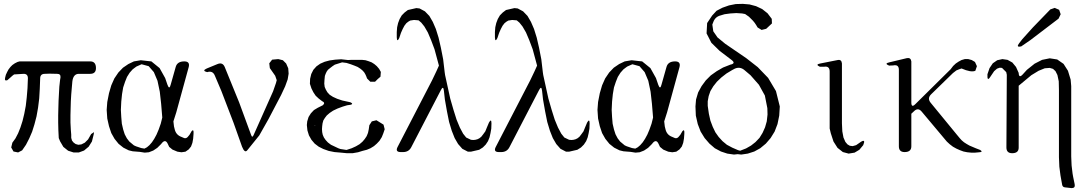

<svg xmlns="http://www.w3.org/2000/svg" viewBox="-20 -799 5540 978"><path d="M48.8 -27.3 37.1 -47.9 43 -72.3 58.6 -93.8 72.3 -120.1 84 -149.4 94.7 -182.6 103.5 -218.8 111.3 -259.8 116.2 -302.7 120.1 -349.6 122.1 -400.4Q122.1 -422.9 100.6 -422.9L51.8 -419.9L43 -413.1L33.2 -404.3L17.6 -390.6Q2 -384.8 5.9 -402.3L9.8 -418L16.6 -432.6L23.4 -445.3L33.2 -458L43 -467.8L55.7 -476.6L69.3 -483.4L80.1 -486.3H194.3H232.4H271.5H439.5Q468.8 -486.3 468.8 -452.1Q468.8 -422.9 439.5 -422.9H381.8Q353.5 -422.9 348.6 -384.8L345.7 -351.6L342.8 -317.4L340.8 -283.2L339.8 -248L338.9 -211.9V-174.8L340.8 -137.7L342.8 -113.3V-96.7L346.7 -83L354.5 -73.2L365.2 -65.4L378.9 -61.5L394.5 -63.5L412.1 -72.3L428.7 -88.9L444.3 -116.2L459 -126L457 -113.3L448.2 -78.1L431.6 -51.8L408.2 -32.2L381.8 -22.5H354.5L327.1 -31.2L302.7 -50.8L286.1 -79.1L279.3 -95.7L277.3 -135.7L276.4 -173.8V-211.9L277.3 -249L278.3 -285.2L280.3 -322.3L282.2 -357.4L286.1 -392.6L288.1 -404.3Q290 -422.9 271.5 -422.9L232.4 -423.8L208 -422.9Q184.6 -422.9 184.6 -399.4L182.6 -346.7L179.7 -296.9L173.8 -250L166 -206.1L155.3 -165L143.6 -127.9L128.9 -93.8L112.3 -61.5L92.8 -33.2L72.3 -22.5Z M956.1 -130.9Q967.8 -144.5 965.8 -117.2L963.9 -92.8L960 -71.3L953.1 -52.7L941.4 -38.1L924.8 -26.4L904.3 -23.4L883.8 -26.4L858.4 -37.1L841.8 -50.8L834 -67.4Q821.3 -93.8 800.8 -65.4L781.2 -45.9L760.7 -32.2L738.3 -23.4L716.8 -21.5L692.4 -25.4L656.2 -28.3L635.7 -33.2L608.4 -46.9L584 -66.4L563.5 -91.8L546.9 -121.1L535.2 -156.2L526.4 -195.3L523.4 -239.3L526.4 -279.3L535.2 -324.2L546.9 -364.3L562.5 -399.4L583 -429.7L606.4 -454.1L633.8 -472.7L662.1 -486.3L697.3 -492.2L731.4 -488.3L751 -486.3L793 -452.1L821.3 -401.4L833 -367.2Q842.8 -339.8 849.6 -368.2L875 -458Q882.8 -486.3 918.9 -486.3Q948.2 -486.3 941.4 -458L877.9 -226.6L863.3 -180.7L866.2 -155.3L870.1 -139.6Q877 -111.3 904.3 -101.6L918 -95.7Q927.7 -92.8 935.5 -100.6L945.3 -112.3ZM701.2 -471.7 674.8 -460 664.1 -452.1 655.3 -445.3 640.6 -428.7 627 -407.2 617.2 -382.8 607.4 -353.5 601.6 -319.3 597.7 -281.2 595.7 -239.3 597.7 -203.1 600.6 -168.9 607.4 -139.6 615.2 -115.2 626 -94.7 638.7 -78.1 662.1 -58.6 672.9 -53.7 699.2 -44.9 715.8 -42 728.5 -48.8 741.2 -59.6 753.9 -74.2 765.6 -91.8 777.3 -113.3 788.1 -138.7 798.8 -168.9 806.6 -200.2 800.8 -270.5 793.9 -332 782.2 -387.7 763.7 -431.6 737.3 -461.9Z M1366.2 -495.1 1397.5 -498 1420.9 -492.2 1437.5 -475.6 1448.2 -451.2 1450.2 -423.8 1445.3 -394.5 1432.6 -359.4 1412.1 -315.4 1347.7 -192.4 1300.8 -109.4 1239.3 -33.2Q1226.6 -17.6 1212.9 -51.8L1169.9 -172.9L1107.4 -335.9L1074.2 -414.1Q1063.5 -440.4 1035.2 -431.6Q1006.8 -438.5 1033.2 -450.2L1087.9 -472.7Q1114.3 -483.4 1125 -457L1198.2 -277.3L1258.8 -112.3Q1264.6 -94.7 1271.5 -110.4L1371.1 -334L1385.7 -376L1389.6 -390.6L1381.8 -413.1L1354.5 -452.1L1351.6 -476.6ZM1251 -63.5Z M1840.8 -420.9 1835 -430.7 1826.2 -440.4 1815.4 -449.2 1801.8 -458 1785.2 -464.8 1766.6 -471.7 1745.1 -478.5 1722.7 -481.4 1685.5 -469.7 1673.8 -461.9 1661.1 -452.1 1650.4 -443.4 1643.6 -433.6 1638.7 -422.9 1634.8 -412.1 1632.8 -391.6 1631.8 -373 1633.8 -356.4 1639.6 -342.8 1647.5 -329.1 1659.2 -316.4 1675.8 -305.7 1697.3 -295.9 1723.6 -287.1 1763.7 -278.3Q1790 -266.6 1748 -262.7L1725.6 -255.9L1699.2 -246.1L1676.8 -235.4L1659.2 -223.6L1644.5 -210.9L1634.8 -198.2L1627 -185.5L1623 -170.9L1621.1 -156.2L1620.1 -141.6L1621.1 -126L1624 -112.3L1629.9 -98.6L1638.7 -85.9L1650.4 -73.2L1666 -61.5L1686.5 -51.8L1703.1 -43.9L1713.9 -40L1745.1 -35.2L1771.5 -43.9L1793 -53.7L1811.5 -64.5L1826.2 -77.1L1837.9 -90.8L1847.7 -105.5L1854.5 -122.1L1858.4 -140.6L1861.3 -161.1L1874 -180.7L1897.5 -186.5L1918 -173.8L1933.6 -164.1L1939.5 -140.6L1932.6 -120.1L1924.8 -100.6L1913.1 -82L1899.4 -67.4L1884.8 -54.7L1867.2 -43.9L1848.6 -36.1L1826.2 -30.3L1803.7 -23.4L1776.4 -18.6H1747.1L1716.8 -21.5L1683.6 -24.4L1654.3 -30.3L1627 -40L1603.5 -51.8L1583 -67.4L1566.4 -86.9L1553.7 -109.4L1545.9 -134.8L1543 -162.1L1544.9 -180.7L1551.8 -203.1L1563.5 -221.7L1579.1 -238.3L1598.6 -250L1624 -262.7Q1639.6 -275.4 1620.1 -284.2L1603.5 -296.9L1587.9 -311.5L1576.2 -329.1L1566.4 -348.6L1558.6 -372.1L1559.6 -397.5L1565.4 -421.9L1576.2 -443.4L1591.8 -460.9L1611.3 -474.6L1633.8 -484.4L1659.2 -491.2L1687.5 -495.1L1717.8 -497.1L1752.9 -493.2L1769.5 -494.1H1806.6H1824.2L1841.8 -492.2L1857.4 -487.3L1873 -481.4L1886.7 -472.7L1899.4 -461.9L1911.1 -448.2L1919.9 -432.6L1918 -408.2L1904.3 -396.5L1890.6 -382.8H1866.2L1849.6 -399.4L1845.7 -410.2ZM1578.1 -161.1H1589.8L1583 -162.1Z M2100.6 -757.8 2117.2 -755.9 2144.5 -741.2 2167 -717.8 2184.6 -687.5 2200.2 -651.4 2213.9 -607.4 2225.6 -556.6 2237.3 -497.1 2245.1 -430.7 2247.1 -417 2273.4 -296.9 2290 -239.3 2305.7 -189.5 2322.3 -149.4 2338.9 -118.2 2354.5 -98.6 2378.9 -86.9 2390.6 -85.9 2401.4 -86.9 2412.1 -89.8 2421.9 -94.7 2431.6 -102.5 2441.4 -115.2 2452.1 -129.9 2460 -149.4 2470.7 -174.8Q2483.4 -197.3 2483.4 -169.9L2482.4 -143.6L2478.5 -121.1L2473.6 -99.6L2465.8 -80.1L2454.1 -62.5L2439.5 -47.9L2420.9 -36.1L2378.9 -26.4H2363.3L2335 -41L2313.5 -65.4L2295.9 -95.7L2281.2 -132.8L2267.6 -177.7L2256.8 -231.4L2246.1 -292L2241.2 -335.9Q2238.3 -365.2 2225.6 -339.8L2075.2 -49.8Q2062.5 -24.4 2033.2 -24.4H2021.5Q1992.2 -24.4 2004.9 -49.8L2180.7 -389.6L2194.3 -418L2203.1 -436.5L2215.8 -464.8L2193.4 -547.9L2175.8 -594.7L2159.2 -633.8L2141.6 -664.1L2126 -683.6L2112.3 -695.3L2100.6 -696.3L2088.9 -697.3L2069.3 -694.3L2059.6 -688.5L2049.8 -680.7L2040 -668L2031.2 -651.4L2022.5 -631.8L2013.7 -605.5Q2002 -581.1 2001 -609.4V-635.7L2002.9 -660.2L2007.8 -681.6L2015.6 -702.1L2026.4 -720.7L2041 -735.4L2057.6 -748Z M2600.6 -757.8 2617.2 -755.9 2644.5 -741.2 2667 -717.8 2684.6 -687.5 2700.2 -651.4 2713.9 -607.4 2725.6 -556.6 2737.3 -497.1 2745.1 -430.7 2747.1 -417 2773.4 -296.9 2790 -239.3 2805.7 -189.5 2822.3 -149.4 2838.9 -118.2 2854.5 -98.6 2878.9 -86.9 2890.6 -85.9 2901.4 -86.9 2912.1 -89.8 2921.9 -94.7 2931.6 -102.5 2941.4 -115.2 2952.1 -129.9 2960 -149.4 2970.7 -174.8Q2983.4 -197.3 2983.4 -169.9L2982.4 -143.6L2978.5 -121.1L2973.6 -99.6L2965.8 -80.1L2954.1 -62.5L2939.5 -47.9L2920.9 -36.1L2878.9 -26.4H2863.3L2835 -41L2813.5 -65.4L2795.9 -95.7L2781.2 -132.8L2767.6 -177.7L2756.8 -231.4L2746.1 -292L2741.2 -335.9Q2738.3 -365.2 2725.6 -339.8L2575.2 -49.8Q2562.5 -24.4 2533.2 -24.4H2521.5Q2492.2 -24.4 2504.9 -49.8L2680.7 -389.6L2694.3 -418L2703.1 -436.5L2715.8 -464.8L2693.4 -547.9L2675.8 -594.7L2659.2 -633.8L2641.6 -664.1L2626 -683.6L2612.3 -695.3L2600.6 -696.3L2588.9 -697.3L2569.3 -694.3L2559.6 -688.5L2549.8 -680.7L2540 -668L2531.2 -651.4L2522.5 -631.8L2513.7 -605.5Q2502 -581.1 2501 -609.4V-635.7L2502.9 -660.2L2507.8 -681.6L2515.6 -702.1L2526.4 -720.7L2541 -735.4L2557.6 -748Z M3456.1 -130.9Q3467.8 -144.5 3465.8 -117.2L3463.9 -92.8L3460 -71.3L3453.1 -52.7L3441.4 -38.1L3424.8 -26.4L3404.3 -23.4L3383.8 -26.4L3358.4 -37.1L3341.8 -50.8L3334 -67.4Q3321.3 -93.8 3300.8 -65.4L3281.2 -45.9L3260.7 -32.2L3238.3 -23.4L3216.8 -21.5L3192.4 -25.4L3156.2 -28.3L3135.7 -33.2L3108.4 -46.9L3084 -66.4L3063.5 -91.8L3046.9 -121.1L3035.2 -156.2L3026.4 -195.3L3023.4 -239.3L3026.4 -279.3L3035.2 -324.2L3046.9 -364.3L3062.5 -399.4L3083 -429.7L3106.4 -454.1L3133.8 -472.7L3162.1 -486.3L3197.3 -492.2L3231.4 -488.3L3251 -486.3L3293 -452.1L3321.3 -401.4L3333 -367.2Q3342.8 -339.8 3349.6 -368.2L3375 -458Q3382.8 -486.3 3418.9 -486.3Q3448.2 -486.3 3441.4 -458L3377.9 -226.6L3363.3 -180.7L3366.2 -155.3L3370.1 -139.6Q3377 -111.3 3404.3 -101.6L3418 -95.7Q3427.7 -92.8 3435.5 -100.6L3445.3 -112.3ZM3201.2 -471.7 3174.8 -460 3164.1 -452.1 3155.3 -445.3 3140.6 -428.7 3127 -407.2 3117.2 -382.8 3107.4 -353.5 3101.6 -319.3 3097.7 -281.2 3095.7 -239.3 3097.7 -203.1 3100.6 -168.9 3107.4 -139.6 3115.2 -115.2 3126 -94.7 3138.7 -78.1 3162.1 -58.6 3172.9 -53.7 3199.2 -44.9 3215.8 -42 3228.5 -48.8 3241.2 -59.6 3253.9 -74.2 3265.6 -91.8 3277.3 -113.3 3288.1 -138.7 3298.8 -168.9 3306.6 -200.2 3300.8 -270.5 3293.9 -332 3282.2 -387.7 3263.7 -431.6 3237.3 -461.9Z M3522.5 -256.8 3525.4 -292 3536.1 -328.1 3553.7 -360.4 3575.2 -389.6 3600.6 -415 3630.9 -436.5 3663.1 -455.1 3700.2 -469.7Q3729.5 -475.6 3707 -493.2L3645.5 -540L3603.5 -581.1L3579.1 -628.9L3582 -681.6L3607.4 -719.7L3629.9 -744.1L3660.2 -759.8L3693.4 -771.5L3727.5 -778.3L3763.7 -779.3L3797.9 -776.4L3831.1 -767.6L3862.3 -752.9L3889.6 -731.4L3911.1 -703.1L3912.1 -679.7L3882.8 -652.3L3859.4 -646.5L3838.9 -659.2L3832 -670.9L3824.2 -682.6L3815.4 -693.4L3805.7 -703.1L3794.9 -713.9L3775.4 -727.5L3759.8 -730.5L3730.5 -732.4L3700.2 -730.5L3670.9 -726.6L3651.4 -720.7Q3623 -713.9 3613.3 -686.5L3608.4 -673.8L3613.3 -639.6L3634.8 -608.4L3673.8 -576.2L3782.2 -502L3839.8 -457L3892.6 -402.3L3932.6 -335L3952.1 -256.8L3949.2 -210L3940.4 -167L3925.8 -128.9L3905.3 -95.7L3880.9 -67.4L3852.5 -43.9L3822.3 -27.3L3789.1 -16.6L3755.9 -11.7L3737.3 -13.7L3718.8 -11.7L3684.6 -16.6L3652.3 -27.3L3621.1 -43.9L3593.8 -67.4L3569.3 -95.7L3548.8 -128.9L3534.2 -167L3524.4 -210ZM3845.7 -367.2 3802.7 -416 3771.5 -442.4Q3749 -460.9 3722.7 -449.2L3710 -442.4L3680.7 -424.8L3654.3 -404.3L3631.8 -382.8L3613.3 -359.4L3598.6 -335L3589.8 -309.6L3585 -283.2V-259.8L3590.8 -219.7L3598.6 -184.6L3610.4 -153.3L3624 -125L3640.6 -101.6L3660.2 -80.1L3682.6 -61.5L3710 -46.9L3739.3 -34.2L3750 -31.2L3780.3 -43L3805.7 -57.6L3828.1 -75.2L3848.6 -96.7L3864.3 -122.1L3877 -150.4L3885.7 -180.7L3889.6 -215.8L3888.7 -248L3876 -312.5Z M4268.6 -475.6V-170.9L4270.5 -129.9L4276.4 -98.6L4286.1 -76.2L4296.9 -63.5L4308.6 -56.6L4323.2 -54.7L4340.8 -59.6L4366.2 -77.1Q4390.6 -91.8 4377 -59.6L4357.4 -36.1L4333 -21.5L4302.7 -16.6L4273.4 -24.4L4246.1 -45.9L4225.6 -78.1L4211.9 -120.1L4206.1 -144.5V-434.6Q4206.1 -463.9 4177.7 -459H4156.2Q4130.9 -470.7 4158.2 -475.6L4247.1 -493.2Q4266.6 -497.1 4268.6 -475.6Z M4802.7 -78.1 4674.8 -230.5Q4656.2 -252.9 4635.7 -232.4L4622.1 -219.7V-53.7Q4622.1 -24.4 4587.9 -24.4Q4558.6 -24.4 4558.6 -53.7V-443.4Q4558.6 -471.7 4530.3 -465.8L4508.8 -464.8Q4482.4 -475.6 4509.8 -481.4L4599.6 -502.9Q4619.1 -506.8 4622.1 -486.3V-277.3Q4622.1 -248 4642.6 -268.6L4822.3 -446.3L4835 -462.9L4848.6 -475.6L4863.3 -485.4L4877.9 -493.2L4894.5 -498H4912.1L4929.7 -493.2L4946.3 -483.4L4956.1 -461.9L4948.2 -438.5Q4926.8 -428.7 4877.9 -450.2L4866.2 -446.3L4851.6 -440.4L4834 -426.8L4722.7 -318.4Q4702.1 -297.9 4720.7 -275.4L4854.5 -112.3L4869.1 -94.7L4878.9 -84L4890.6 -74.2L4904.3 -65.4L4918 -57.6L4950.2 -43.9L4972.7 -35.2Q4989.3 -24.4 4967.8 -23.4L4947.3 -21.5H4926.8L4907.2 -23.4L4887.7 -27.3L4869.1 -34.2L4851.6 -42L4834 -51.8L4817.4 -64.5Z M5365.2 -496.1 5397.5 -473.6 5419.9 -438.5 5433.6 -393.6 5436.5 -360.4V-2.9L5437.5 21.5L5438.5 43.9L5443.4 85L5446.3 101.6L5454.1 139.6Q5458 159.2 5438.5 159.2L5404.3 155.3Q5393.6 154.3 5390.6 143.6L5381.8 94.7L5376 49.8L5375 24.4L5374 2V-339.8L5373 -384.8L5366.2 -417L5356.4 -436.5L5343.8 -448.2L5327.1 -453.1L5301.8 -451.2L5270.5 -438.5L5233.4 -416L5168.9 -362.3V-46.9Q5168.9 -18.6 5135.7 -18.6Q5106.4 -18.6 5106.4 -47.9L5108.4 -418L5105.5 -431.6L5084 -453.1L5072.3 -454.1L5058.6 -449.2L5043.9 -436.5L5023.4 -406.2Q5007.8 -381.8 5009.8 -420.9L5020.5 -452.1L5037.1 -476.6L5059.6 -492.2L5085.9 -498L5112.3 -494.1L5136.7 -480.5L5155.3 -458L5168.9 -427.7Q5169.9 -398.4 5189.5 -419.9L5210.9 -443.4L5250 -474.6L5288.1 -494.1L5327.1 -502ZM5372.1 -704.1 5228.5 -594.7 5181.6 -562.5Q5154.3 -556.6 5170.9 -578.1L5187.5 -599.6L5241.2 -659.2L5330.1 -751L5352.5 -758.8L5375 -749L5382.8 -726.6Z"/></svg>

Font: B2 Hana
Style: Regular
Weight: 500
Version: 2020-08-05; (max)